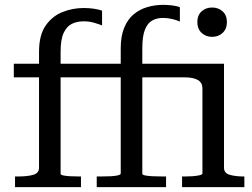

<svg xmlns="http://www.w3.org/2000/svg" viewBox="-20 -772 1041 792"><path d="M37 -509H395V-453H37ZM374 -509H784V-453H374ZM478 -56V-572Q478 -623 492.5 -658Q507 -693 532 -713.5Q557 -734 588.5 -743Q620 -752 653 -752Q672 -752 691.5 -749.5Q711 -747 722 -742V-683Q713 -687 701.5 -690.5Q690 -694 677.5 -696Q665 -698 652 -698Q627 -698 608 -687.5Q589 -677 578 -650Q567 -623 567 -572V-55Q567 -51 578 -48.5Q589 -46 609 -45Q629 -44 653 -44H665V0H379V-44H392Q418 -44 437.5 -45Q457 -46 467.5 -49Q478 -52 478 -56ZM230 -55Q230 -51 240.5 -48.5Q251 -46 269 -45Q287 -44 310 -44H314V0H42V-44H53Q94 -44 117.5 -51Q141 -58 141 -80V-558Q141 -627 168 -666Q195 -705 237 -722Q279 -739 326 -739Q347 -739 367.5 -736Q388 -733 401 -728V-667Q386 -673 367 -678.5Q348 -684 325 -684Q297 -684 276 -673.5Q255 -663 242.5 -636Q230 -609 230 -558ZM855 -620Q829 -620 811.5 -636.5Q794 -653 794 -681Q794 -709 811.5 -725Q829 -741 855 -741Q881 -741 898.5 -725Q916 -709 916 -681Q916 -653 898.5 -636.5Q881 -620 855 -620ZM815 -56V-408Q815 -419 810.5 -427.5Q806 -436 797 -441.5Q788 -447 774 -450Q760 -453 740 -453H730V-509H904V-80Q904 -58 927.5 -51Q951 -44 987 -44H988V0H731V-44H742Q756 -44 773 -45Q790 -46 802.5 -49Q815 -52 815 -56Z"/></svg>

Font: Roboto Serif 28pt
Style: Regular
Weight: 400
Designer: Greg Gazdowicz
Foundry: Commercial Type
Version: Version 1.008